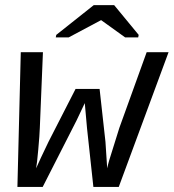

<svg xmlns="http://www.w3.org/2000/svg" viewBox="-20 -733 681 753"><path d="M445.8 0H346.2L321.3 -230L312.5 -328.6L280.3 -260.7L147.5 0H48.3L61.5 -528.3H148.4L136.2 -231.9Q135.3 -204.1 130.1 -146.7Q125 -89.4 121.6 -72.8L140.6 -114.7L170.4 -177.2L276.4 -384.3H370.6L393.6 -176.8L400.4 -72.8Q402.8 -85.4 408.2 -104Q413.6 -122.6 448.2 -231.9L555.2 -528.3H641.1ZM523.9 -596.2 522 -586.4H470.7L377 -653.8H376L249.5 -586.4H198.7L200.7 -596.2L347.7 -712.9H427.7Z"/></svg>

Font: Liberation Mono
Style: Italic
Weight: 400
Italic angle: -12°
Monospace: yes
Designer: Steve Matteson
Foundry: Ascender Corporation
Version: Version 2.1.5